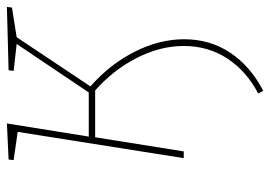

<svg xmlns="http://www.w3.org/2000/svg" viewBox="-136 -430 801 570"><g transform="rotate(-90 265.0 -144.5)"><path d="M528 -510 440 -496 294 -277Q360 -219 397 -145.5Q434 -72 434 1Q434 78 394 138Q354 198 281 236L273 221Q340 186 377 129Q414 72 414 0Q414 -70 378.5 -139.5Q343 -209 282 -263H143L101 0H81L159 -493L75 -505L77 -520L184 -525L145 -282H276L420 -496L340 -505L342 -520L530 -525Z"/></g></svg>

Font: Bitter Pro Thin
Style: Italic
Weight: 250
Italic angle: -9°
Designer: Sol Matas, and Bitter project Authors
Foundry: Sol Matas
Version: Version 1.010